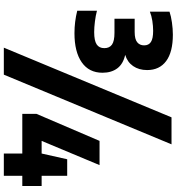

<svg xmlns="http://www.w3.org/2000/svg" viewBox="20 -875 923 1003"><g transform="rotate(90 481.5 -373.5)"><path d="M153.5 -301Q93.5 -301 36 -315.5V-418.5Q62.5 -411.5 92.8 -407.8Q123 -404 148 -404Q192.5 -404 212 -417Q231.5 -430 231.5 -457Q231.5 -484 213 -497Q194.5 -510 151.5 -510H78V-615.5H147Q184.5 -615.5 200.8 -628.8Q217 -642 217 -665Q217 -689 199.2 -700.5Q181.5 -712 141 -712Q116 -712 89 -707.8Q62 -703.5 41 -695V-797.5Q64 -805.5 97.2 -810.2Q130.5 -815 161 -815Q252 -815 299 -780Q346 -745 346 -680.5Q346 -637.5 325 -607.2Q304 -577 266.5 -566Q314 -555.5 337 -524.8Q360 -494 360 -447.5Q360 -377 305.5 -339Q251 -301 153.5 -301ZM229 68 593 -808H734L370 68ZM575 -28.5V-103L716 -432H842.5L716 -129.5H782L812 -263H898.5V-129.5H951.5V-28.5H898.5V68H782V-28.5Z"/></g></svg>

Font: Encode Sans Condensed Condensed ExtraBold
Style: Regular
Weight: 800
Width: 3
Designer: Multiple Designers
Foundry: Impallari Type
Version: Version 3.000; ttfautohint (v1.8.3) -l 8 -r 50 -G 200 -x 14 